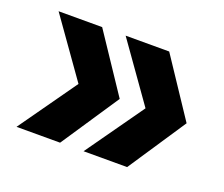

<svg xmlns="http://www.w3.org/2000/svg" viewBox="-76 -577 718 615"><g transform="rotate(20 283.0 -269.0)"><path d="M177.5 -72H29L168.5 -269L29 -466H177.5L309 -269ZM406 -72H257.5L397 -269L257.5 -466H406L537 -269Z"/></g></svg>

Font: Overused Grotesk
Style: Bold
Weight: 710
Version: Version 0.004